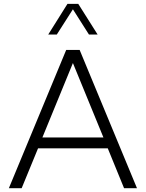

<svg xmlns="http://www.w3.org/2000/svg" viewBox="-20 -997 772 1017"><path d="M497.1 -814H451.2L366.2 -947.8L280.8 -814H235.4L337.4 -976.6H394.5ZM94.7 0H26.9L330.6 -732.4H401.9L705.6 0H637.2L550.8 -211.4H181.6ZM204.6 -269H527.8L366.2 -663.1Z"/></svg>

Font: Kumbh Sans Light
Style: Regular
Weight: 300
Version: Version 1.004